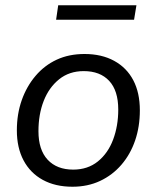

<svg xmlns="http://www.w3.org/2000/svg" viewBox="-20 -700 596 729"><path d="M255 9Q190 9 142.5 -17Q95 -43 69.5 -91Q44 -139 44 -205Q44 -267 62.5 -319.5Q81 -372 115 -412Q149 -452 195.5 -473.5Q242 -495 301 -495Q366 -495 413.5 -469Q461 -443 486 -395.5Q511 -348 511 -281Q511 -219 493 -166.5Q475 -114 441 -74.5Q407 -35 360 -13Q313 9 255 9ZM258 -56Q313 -56 351.5 -87Q390 -118 409.5 -170Q429 -222 429 -284Q429 -356 394.5 -393Q360 -430 298 -430Q243 -430 204.5 -399Q166 -368 146 -317Q126 -266 126 -202Q126 -131 161 -93.5Q196 -56 258 -56ZM193 -625 201 -680H498L489 -625Z"/></svg>

Font: Nunito Sans 12pt ExtraLight 12pt
Style: Italic
Weight: 400
Italic angle: -9°
Version: Version 3.101;gftools[0.9.27]